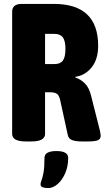

<svg xmlns="http://www.w3.org/2000/svg" viewBox="-20 -720 540 980"><path d="M113 2Q76 2 59 -8Q42 -18 42 -36V-660Q42 -700 91 -700H255Q481 -700 481 -486Q481 -418 448 -376.5Q415 -335 365 -328V-324Q391 -316 413 -294.5Q435 -273 445 -231L490 -53Q491 -45 492.5 -39Q494 -33 494 -28Q494 -10 479 -4Q464 2 427 2H399Q368 2 349 -4.5Q330 -11 326 -31L288 -205Q283 -231 272 -240Q261 -249 237 -249H210V-36Q210 -18 193 -8Q176 2 139 2ZM210 -393H258Q288 -393 301 -411Q314 -429 314 -470Q314 -511 301 -529Q288 -547 258 -547H210ZM226 240Q212 240 199.5 236.5Q187 233 187 220Q187 212 192 200Q197 188 202 161.5Q207 135 207 86Q207 51 268 51Q328 51 328 86Q328 130 312.5 165Q297 200 273.5 220Q250 240 226 240Z"/></svg>

Font: Asap Condensed ExtraBold
Style: Regular
Weight: 800
Width: 3
Designer: Pablo Cosgaya
Foundry: Omnibus-Type
Version: Version 3.001; ttfautohint (v1.8.4.7-5d5b)